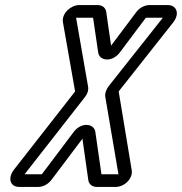

<svg xmlns="http://www.w3.org/2000/svg" viewBox="-20 -712 717 757"><path d="M380 -25 356 -191C352 -226 300 -232 270 -191L145 -25H77L317 -332C325 -343 330 -357 327 -372L280 -642H347L367 -506C371 -471 423 -465 453 -506L555 -642H622L409 -373C399 -360 393 -344 395 -331L447 -25ZM362 25H436C471 25 506 -9 499 -43L448 -351C448 -351 449 -352 449 -353L664 -625C690 -660 675 -692 642 -692H569C549 -692 529 -680 517 -664L418 -532L399 -664C397 -680 385 -692 365 -692H292C261 -692 223 -661 228 -625L276 -352L275 -350L35 -43C9 -9 20 25 56 25H131C151 25 171 13 183 -3L305 -165L328 -3C330 15 344 25 362 25Z"/></svg>

Font: DIN Rundschrift
Style: BreitKontKu
Weight: 400
Width: 7
Version: Version 1.027